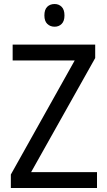

<svg xmlns="http://www.w3.org/2000/svg" viewBox="-20 -936 535 956"><path d="M463 0H34V-67L352 -635H43V-714H454V-647L135 -79H463ZM252 -916Q273 -916 287 -902Q301 -888 301 -859Q301 -831 287 -817Q273 -803 252 -803Q230 -803 215.5 -817Q201 -831 201 -859Q201 -888 215 -902Q229 -916 252 -916Z"/></svg>

Font: Noto Sans Gurmukhi UI SemiCondensed
Style: Regular
Weight: 400
Width: 4
Designer: Jelle Bosma - Monotype Design Team
Foundry: Monotype Imaging Inc.
Version: Version 2.004; ttfautohint (v1.8.4.7-5d5b)